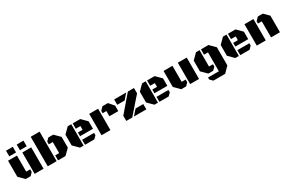

<svg xmlns="http://www.w3.org/2000/svg" viewBox="175 -2287 6043 4034"><g transform="rotate(-30 3196.5 -270.0)"><path d="M176.3 0 46.4 -129.4V-518.6H262.2V-129.4H358.4V-64.9L295.9 0ZM392.6 0V-518.6H608.4V0ZM373.5 -585V-722.2H537.6V-585ZM114.7 -585V-722.2H278.8V-585Z M710 0V-716.3H925.8V0ZM960 0V-121.1H1056.6V-389.2H960V-454.6L1023.4 -518.6H1141.6L1271.5 -389.2V-129.4L1141.6 0Z M1493.7 0 1364.3 -129.4V-389.2L1493.7 -518.6H1580.1V0ZM1614.3 -208V-298.3H1728V-389.2H1614.3V-518.6H1797.4L1926.8 -389.2V-208ZM1614.3 0V-121.1H1904.3V-64.9L1839.8 0Z M2015.1 0V-518.6H2231V0ZM2357.4 -263.2V-389.2H2265.6V-445.8L2337.9 -518.6H2468.8L2573.7 -397.5V-263.2Z M2615.7 0V-125.5L2952.6 -518.6H3101.6V-389.2L2760.3 0ZM2620.6 -389.2V-518.6H2912.1L2800.3 -389.2ZM2800.3 0 2915 -129.4H3102.1V0Z M3298.3 0 3168.9 -129.4V-389.2L3298.3 -518.6H3384.8V0ZM3418.9 -208V-298.3H3532.7V-389.2H3418.9V-518.6H3602.1L3731.4 -389.2V-208ZM3418.9 0V-121.1H3709V-64.9L3644.5 0Z M3948.7 0 3818.8 -129.4V-518.6H4034.7V-129.4H4130.9V-64.9L4068.4 0ZM4165 0V-518.6H4380.9V0Z M4624 181.6 4559.1 116.2V68.4H4822.3V-389.2H4726.6V-518.6H4908.7L5038.1 -389.2V51.3L4908.7 181.6ZM4606 0 4476.6 -129.4V-389.2L4606 -518.6H4692.4V-121.1H4788.1V-64L4723.6 0Z M5260.3 0 5130.9 -129.4V-389.2L5260.3 -518.6H5346.7V0ZM5380.9 -208V-298.3H5494.6V-389.2H5380.9V-518.6H5564L5693.4 -389.2V-208ZM5380.9 0V-121.1H5670.9V-64.9L5606.4 0Z M6127.4 0V-389.2H6034.7V-445.8L6106.9 -518.6H6227.1L6343.8 -401.9V0ZM5781.7 0V-518.6H5999.5V0Z"/></g></svg>

Font: Black Ops One
Style: Regular
Weight: 400
Designer: James Grieshaber, Eben Sorkin
Foundry: Sorkin Type Co.
Version: Version 1.004; ttfautohint (v1.8.4.7-5d5b)